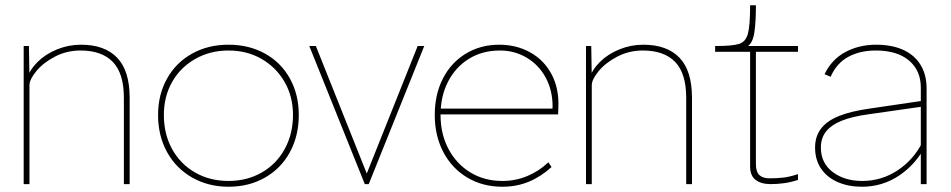

<svg xmlns="http://www.w3.org/2000/svg" viewBox="-20 -700 3616 730"><path d="M70 -525H90L92 -404L83 -401Q93 -435 123.5 -465Q154 -495 197.5 -512.5Q241 -530 288 -530Q378 -530 425.5 -480.5Q473 -431 473 -328V0H451V-328Q451 -421 409 -464.5Q367 -508 286 -508Q234 -508 189.5 -485Q145 -462 118.5 -430Q92 -398 92 -376V0H81H70Z M581 -263Q581 -340 615 -401Q649 -462 710 -496Q771 -530 849 -530Q927 -530 988 -496Q1049 -462 1082.5 -401Q1116 -340 1116 -263Q1116 -184 1082.5 -122Q1049 -60 988 -25Q927 10 849 10Q772 10 710.5 -25Q649 -60 615 -122Q581 -184 581 -263ZM1094 -263Q1094 -333 1062 -388.5Q1030 -444 974.5 -476Q919 -508 849 -508Q779 -508 722.5 -476Q666 -444 634.5 -388.5Q603 -333 603 -263Q603 -190 634.5 -133Q666 -76 722 -44Q778 -12 849 -12Q919 -12 975 -44Q1031 -76 1062.5 -133.5Q1094 -191 1094 -263Z M1156 -525H1181L1381 -24H1368L1568 -525H1593L1382 0H1367Z M1633 -263Q1633 -341 1664 -401.5Q1695 -462 1751 -496Q1807 -530 1878 -530Q1944 -530 1996.5 -500.5Q2049 -471 2077.5 -417Q2106 -363 2103 -291L2102 -265H1645V-287H2091L2079 -270L2081 -295Q2081 -357 2054.5 -405.5Q2028 -454 1982 -481Q1936 -508 1881 -508Q1814 -508 1763 -476.5Q1712 -445 1683.5 -389.5Q1655 -334 1655 -263Q1655 -190 1685.5 -133Q1716 -76 1769 -44Q1822 -12 1890 -12Q1940 -12 1984.5 -30.5Q2029 -49 2065 -83L2077 -65Q2038 -29 1991.5 -9.5Q1945 10 1890 10Q1815 10 1756.5 -25Q1698 -60 1665.5 -122Q1633 -184 1633 -263Z M2208 -525H2228L2230 -404L2221 -401Q2231 -435 2261.5 -465Q2292 -495 2335.5 -512.5Q2379 -530 2426 -530Q2516 -530 2563.5 -480.5Q2611 -431 2611 -328V0H2589V-328Q2589 -421 2547 -464.5Q2505 -508 2424 -508Q2372 -508 2327.5 -485Q2283 -462 2256.5 -430Q2230 -398 2230 -376V0H2219H2208Z M2910 0Q2874 0 2853 -16Q2832 -32 2832 -67V-503H2699V-525Q2765 -525 2790 -533Q2815 -541 2823.5 -571.5Q2832 -602 2832 -680H2854Q2854 -678 2854 -675Q2854 -619 2848.5 -579Q2843 -539 2824 -525H3014V-503H2854V-77Q2854 -47 2867 -34.5Q2880 -22 2905 -22Q2936 -22 2960 -25Q2984 -28 3014 -38V-16Q2987 -7 2961 -3.5Q2935 0 2910 0Z M3310 -508Q3250 -508 3205.5 -484Q3161 -460 3138 -408L3115 -418Q3142 -474 3194 -502Q3246 -530 3311 -530Q3371 -530 3414 -510.5Q3457 -491 3480 -453.5Q3503 -416 3503 -364V0H3481V-367Q3481 -432 3436 -470Q3391 -508 3310 -508ZM3079 -139Q3079 -182 3102 -211.5Q3125 -241 3170 -259Q3215 -277 3285 -287L3489 -317V-295L3279 -265Q3221 -257 3181.5 -241.5Q3142 -226 3121.5 -201Q3101 -176 3101 -139Q3101 -80 3146 -46Q3191 -12 3258 -12Q3331 -12 3391.5 -51.5Q3452 -91 3486 -157L3499 -146Q3462 -75 3398.5 -32.5Q3335 10 3257 10Q3206 10 3165.5 -7.5Q3125 -25 3102 -58.5Q3079 -92 3079 -139Z"/></svg>

Font: Easer Grotesk Variable
Style: Regular
Weight: 400
Designer: Boardeaser, Bonnie Shaver-Troup, Thomas Jockin
Foundry: Lexend
Version: Version 1.001;Glyphs 3.1.2 (3151)